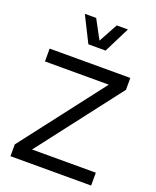

<svg xmlns="http://www.w3.org/2000/svg" viewBox="-171 -1053 935 1151"><g transform="rotate(20 296.5 -477.5)"><path d="M39.6 -604.5V-686.5H554.2V-610.8L147.5 -82H554.2V0H39.6V-75.2L446.8 -604.5ZM166.5 -954.6H238.8L304.2 -833.5L370.1 -954.6H441.4L358.9 -790H249Z"/></g></svg>

Font: Estedad-FD Medium
Style: Regular
Weight: 500
Designer: Amin Abedi
Version: Version 7.3